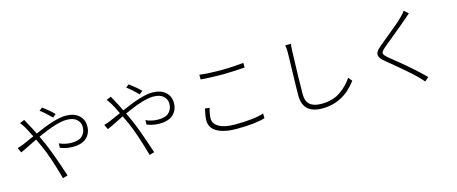

<svg xmlns="http://www.w3.org/2000/svg" viewBox="-46 -1442 5092 2141"><g transform="rotate(-15 2500.0 -372.0)"><path d="M588 -676 551 -645Q478 -718 424 -757L460 -785Q545 -721 588 -676ZM178 -681 232 -703Q254 -662 264 -644Q291 -596 328 -520Q571 -629 689 -629Q783 -629 838.5 -581.5Q894 -534 894 -456Q894 -375 841.5 -323.5Q789 -272 679 -272Q606 -272 536 -300L537 -351Q603 -320 678 -320Q766 -320 804.5 -359.5Q843 -399 843 -459Q843 -511 804 -546.5Q765 -582 687 -582Q576 -582 349 -478Q356 -462 370.5 -431Q385 -400 392 -384Q445 -267 539 20L482 36Q411 -222 347 -364Q339 -381 324.5 -412Q310 -443 304 -457Q275 -443 231.5 -421.5Q188 -400 158 -385.5Q128 -371 107 -362L80 -418Q108 -425 151 -442Q171 -449 283 -500Q241 -585 220 -621Q193 -663 178 -681Z M1588 -676 1551 -645Q1478 -718 1424 -757L1460 -785Q1545 -721 1588 -676ZM1178 -681 1232 -703Q1254 -662 1264 -644Q1291 -596 1328 -520Q1571 -629 1689 -629Q1783 -629 1838.5 -581.5Q1894 -534 1894 -456Q1894 -375 1841.5 -323.5Q1789 -272 1679 -272Q1606 -272 1536 -300L1537 -351Q1603 -320 1678 -320Q1766 -320 1804.5 -359.5Q1843 -399 1843 -459Q1843 -511 1804 -546.5Q1765 -582 1687 -582Q1576 -582 1349 -478Q1356 -462 1370.5 -431Q1385 -400 1392 -384Q1445 -267 1539 20L1482 36Q1411 -222 1347 -364Q1339 -381 1324.5 -412Q1310 -443 1304 -457Q1275 -443 1231.5 -421.5Q1188 -400 1158 -385.5Q1128 -371 1107 -362L1080 -418Q1108 -425 1151 -442Q1171 -449 1283 -500Q1241 -585 1220 -621Q1193 -663 1178 -681Z M2249 -630V-684Q2350 -671 2504 -671Q2621 -671 2757 -685V-631Q2578 -620 2504 -620Q2359 -620 2249 -630ZM2212 -304 2265 -299Q2244 -231 2244 -180Q2244 -118 2308 -81.5Q2372 -45 2493 -45Q2713 -45 2824 -83L2825 -28Q2711 7 2494 7Q2353 7 2272.5 -38.5Q2192 -84 2192 -170Q2192 -220 2212 -304Z M3259 -753H3325Q3319 -716 3318 -673Q3306 -331 3306 -170Q3306 -18 3482 -18Q3550 -18 3607.5 -35Q3665 -52 3709 -84Q3753 -116 3783 -147.5Q3813 -179 3844 -222L3879 -178Q3722 34 3479 34Q3255 34 3255 -174Q3255 -256 3260.5 -438.5Q3266 -621 3266 -673Q3266 -722 3259 -753Z M4634 -784 4683 -740Q4674 -733 4651.5 -713.5Q4629 -694 4627 -692Q4591 -659 4333 -448Q4285 -408 4285.5 -386Q4286 -364 4338 -322Q4581 -128 4708 1L4663 41Q4654 29 4633 7Q4612 -15 4607 -20Q4536 -94 4288 -297Q4243 -333 4231.5 -361.5Q4220 -390 4234.5 -416Q4249 -442 4293 -478Q4313 -495 4381.5 -550.5Q4450 -606 4505 -652.5Q4560 -699 4589 -730Q4618 -757 4634 -784Z"/></g></svg>

Font: Noto Sans Korean Light
Style: Regular
Weight: 300
Designer: Ryoko NISHIZUKA  (kana & ideographs); Paul D. Hunt (Latin, Greek & Cyrillic); Wenlong ZHANG  (bopomofo); Sandoll Communi
Foundry: Adobe Systems Incorporated
Version: Version 1.000;PS 1;hotconv 1.0.78;makeotf.lib2.5.61930